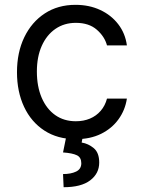

<svg xmlns="http://www.w3.org/2000/svg" viewBox="-20 -573 598 806"><path d="M298.3 11.2Q221.7 11.2 166.3 -24.9Q110.8 -61 81.1 -124.5Q51.3 -188 51.3 -270Q51.3 -353 82 -416.7Q112.8 -480.5 168 -516.6Q223.1 -552.7 296.9 -552.7Q354.5 -552.7 400.6 -531.2Q446.8 -509.8 476.3 -471.4Q505.9 -433.1 512.7 -382.3H429.2Q419.4 -419.4 386.5 -448.2Q353.5 -477.1 298.3 -477.1Q249.5 -477.1 212.6 -451.7Q175.8 -426.3 155.3 -380.4Q134.8 -334.5 134.8 -272.9Q134.8 -210 155 -162.8Q175.3 -115.7 211.9 -89.8Q248.5 -64 298.3 -64Q331.1 -64 357.7 -75.2Q384.3 -86.4 402.8 -107.9Q421.4 -129.4 429.2 -159.2H512.7Q505.4 -110.8 477.5 -72.3Q449.7 -33.7 404.3 -11.2Q358.9 11.2 298.3 11.2ZM258.8 -2.9H328.1L322.8 25.4Q350.6 29.8 373.5 48.8Q396.5 67.9 396.5 109.4Q396.5 155.3 358.6 184.1Q320.8 212.9 247.1 212.9L244.6 157.7Q277.8 157.7 299.6 147.2Q321.3 136.7 321.3 112.3Q321.3 87.9 303 78.9Q284.7 69.8 244.6 66.9Z"/></svg>

Font: Sahel VF Regular
Style: Regular
Weight: 400
Foundry: Saber Rastikerdar (saber.rastikerdar@gmail.com)
Version: Version 3.4.0